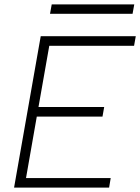

<svg xmlns="http://www.w3.org/2000/svg" viewBox="-20 -859 642 879"><path d="M44.4 0 158.7 -649.4 166.5 -693.4H601.6L593.8 -649.4H205.6L156.2 -369.1H457L449.2 -325.2H148.4L99.1 -43.9H486.8L479.5 0ZM209 -795.9 216.8 -838.9H594.7L586.9 -795.9Z"/></svg>

Font: Cascadia Code ExtraLight
Style: Italic
Weight: 200
Italic angle: -10°
Monospace: yes
Designer: Aaron Bell
Foundry: Saja Typeworks
Version: Version 2404.023; ttfautohint (v1.8.4)